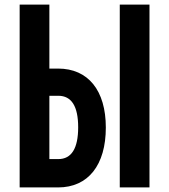

<svg xmlns="http://www.w3.org/2000/svg" viewBox="-20 -820 740 840"><path d="M66 -800V0H234C366 0 443 -98 443 -262C443 -424 366 -520 234 -520H196V-800ZM196 -124V-401H235C293 -401 322 -355 322 -263C322 -171 293 -124 235 -124ZM504 0H634V-800H504Z"/></svg>

Font: Martian Mono Std Md
Style: Regular
Weight: 500
Monospace: yes
Designer: Roman Shamin
Foundry: Evil Martians
Version: Version 1.000